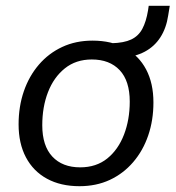

<svg xmlns="http://www.w3.org/2000/svg" viewBox="-20 -636 608 665"><path d="M255.3 8.9Q190.2 8.9 142.7 -17Q95.2 -42.9 69.8 -91.1Q44.4 -139.2 44.4 -205.2Q44.4 -266.9 62.5 -319.7Q80.6 -372.4 114.6 -412Q148.7 -451.6 195.6 -473.4Q242.5 -495.3 300.5 -495.3Q366.2 -495.3 413.4 -469.3Q460.7 -443.4 486.1 -395.5Q511.4 -347.6 511.4 -281.2Q511.4 -219.4 493.3 -166.7Q475.3 -114 441.2 -74.4Q407.2 -34.8 360.3 -12.9Q313.4 8.9 255.3 8.9ZM257.8 -56.4Q313.3 -56.4 351.5 -87.1Q389.6 -117.9 409.5 -169.8Q429.4 -221.7 429.4 -284.1Q429.4 -355.8 394.6 -392.9Q359.7 -430 298 -430Q243 -430 204.6 -399.2Q166.3 -368.4 146.3 -317Q126.4 -265.7 126.4 -202.2Q126.4 -131 161.3 -93.7Q196.1 -56.4 257.8 -56.4ZM402.2 -436.1 362.8 -464.2 366.3 -486.3Q409.2 -487.3 434.4 -499.2Q459.6 -511.1 472.9 -536Q486.2 -560.8 492.7 -599.8L495.1 -616H568L562.6 -582.9Q556.1 -538.8 535.5 -506.8Q515 -474.9 481.4 -457Q447.8 -439.1 402.2 -436.1Z"/></svg>

Font: Nunito Sans 12pt ExtraLight
Style: Italic
Weight: 200
Italic angle: -9°
Designer: Vernon Adams
Foundry: Vernon Adams
Version: Version 3.101;gftools[0.9.27]